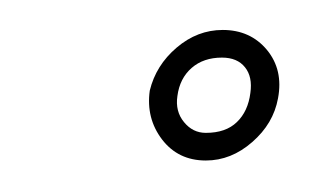

<svg xmlns="http://www.w3.org/2000/svg" viewBox="-20 -708 202 125"><path d="M114 -603.5Q130.5 -603.5 144.2 -615.5Q158 -627.5 161 -644Q164.5 -662.5 153.8 -675.5Q143 -688.5 125 -688.5Q108.5 -688.5 95 -677Q81.5 -665.5 77.5 -649Q75 -631 85.5 -617.2Q96 -603.5 114 -603.5ZM114 -621.5Q105.5 -621.5 99.8 -628.5Q94 -635.5 95.5 -645.5Q97 -657 104.8 -663.8Q112.5 -670.5 124.5 -670.5Q134.5 -670.5 139.5 -664.2Q144.5 -658 143 -647.5Q141.5 -635.5 134.2 -628.5Q127 -621.5 114 -621.5Z"/></svg>

Font: Anybody UltraCondensed ExtraLight
Style: Italic
Weight: 250
Width: 1
Italic angle: -10°
Version: Version 1.113;gftools[0.9.25]